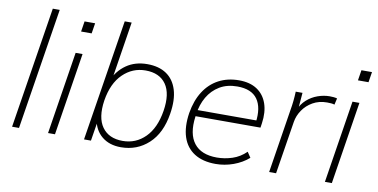

<svg xmlns="http://www.w3.org/2000/svg" viewBox="-72 -937 2257 1146"><g transform="rotate(10 1057.0 -364.0)"><path d="M48 0 165 -736H207L90 0Z M266 0 345 -500H387L308 0ZM355 -631 365 -694H429L419 -631Z M708 8Q638 8 593 -29Q548 -66 537 -131H547L526 0H484L601 -736H643L585 -369H571Q599 -434 652 -471Q705 -508 779 -508Q849 -508 895 -477Q941 -446 959.5 -386Q978 -326 964 -240Q945 -120 875.5 -56Q806 8 708 8ZM712 -31Q792 -31 848.5 -87.5Q905 -144 922 -250Q939 -356 899.5 -412.5Q860 -469 775 -469Q696 -469 638 -412.5Q580 -356 563 -250Q547 -144 587.5 -87.5Q628 -31 712 -31Z M1282 8Q1204 8 1153 -24.5Q1102 -57 1082 -118Q1062 -179 1075 -264Q1088 -342 1123 -396.5Q1158 -451 1212 -479.5Q1266 -508 1335 -508Q1401 -508 1444 -479.5Q1487 -451 1505 -399.5Q1523 -348 1513 -279L1509 -252H1100L1106 -290H1493L1476 -277Q1489 -369 1453 -419.5Q1417 -470 1331 -470Q1269 -470 1224 -443Q1179 -416 1152 -369.5Q1125 -323 1117 -263L1115 -248Q1101 -143 1144.5 -87Q1188 -31 1283 -31Q1330 -31 1376 -46Q1422 -61 1459 -97L1481 -64Q1442 -30 1389.5 -11Q1337 8 1282 8Z M1606 0 1667 -386Q1672 -414 1675 -443Q1678 -472 1679 -500H1720L1711 -391L1701 -390Q1717 -430 1746 -456Q1775 -482 1811.5 -495Q1848 -508 1884 -508Q1896 -508 1907 -507Q1918 -506 1929 -503L1920 -464Q1911 -467 1899.5 -468Q1888 -469 1875 -469Q1826 -469 1788.5 -447.5Q1751 -426 1728 -392Q1705 -358 1699 -320L1648 0Z M1944 0 2023 -500H2065L1986 0ZM2033 -631 2043 -694H2107L2097 -631Z"/></g></svg>

Font: Mulish ExtraLight ExtraLight
Style: Italic
Weight: 250
Italic angle: -9°
Version: Version 3.603